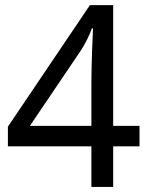

<svg xmlns="http://www.w3.org/2000/svg" viewBox="-20 -738 591 758"><path d="M530.8 -160.2H426.8V0H340.8V-160.2H11.2V-237.8L335 -717.8H426.8V-241.2H530.8ZM340.8 -241.2V-415Q340.8 -442.4 341.6 -472.4Q342.3 -502.4 343.3 -531Q344.2 -559.6 345.5 -584.5Q346.7 -609.4 347.2 -626H342.8Q339.4 -616.2 334.2 -604.2Q329.1 -592.3 323 -580.3Q316.9 -568.4 310.5 -557.1Q304.2 -545.9 298.8 -538.1L98.1 -241.2Z"/></svg>

Font: Droid Sans
Style: Regular
Weight: 400
Version: Version 1.00 build 113